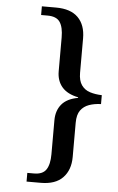

<svg xmlns="http://www.w3.org/2000/svg" viewBox="-59 -801 594 968"><g transform="rotate(5 237.5 -316.5)"><path d="M113 127V83H147Q191 83 208.5 56.5Q226 30 226 -21V-193Q226 -242 252.5 -274Q279 -306 335 -316V-319Q280 -330 253 -361.5Q226 -393 226 -441V-612Q226 -664 208.5 -690Q191 -716 146 -716H113V-760H185Q259 -760 296.5 -722.5Q334 -685 334 -617V-443Q334 -403 350 -380.5Q366 -358 393 -349.5Q420 -341 453 -340V-295Q420 -294 393 -284.5Q366 -275 350 -253Q334 -231 334 -190V-17Q334 49 296.5 88Q259 127 185 127Z"/></g></svg>

Font: Noto Serif Gujarati Medium
Style: Regular
Weight: 500
Version: Version 2.102